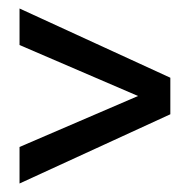

<svg xmlns="http://www.w3.org/2000/svg" viewBox="-20 -507 457 452"><path d="M26 -75V-161L305 -281L26 -401V-487L381 -324V-238Z"/></svg>

Font: Cabin
Style: Regular
Weight: 400
Designer: Pablo Impallari
Foundry: Pablo Impallari. http://www.impallari.com Igino Marini. http://www.ikern.com
Version: Version 2.001